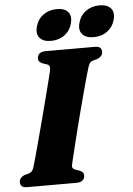

<svg xmlns="http://www.w3.org/2000/svg" viewBox="-60 -959 693 1004"><g transform="rotate(-5 286.0 -457.0)"><path d="M286 -99.5Q282.5 -86 286.5 -79.2Q290.5 -72.5 299.5 -69.5L321.5 -62Q332.5 -57.5 338 -51Q343.5 -44.5 343.5 -34.5Q343.5 -19 332.5 -9.5Q321.5 0 301 0H42Q20.5 0 13 -8.2Q5.5 -16.5 5.5 -29.5Q5.5 -42.5 13.8 -51.2Q22 -60 32.5 -64L57 -70.5Q67.5 -74.5 73.2 -81.2Q79 -88 84 -105Q89 -121 97.5 -152Q106 -183 116.8 -223.2Q127.5 -263.5 139.5 -308.2Q151.5 -353 163 -397.8Q174.5 -442.5 184.8 -482.2Q195 -522 202.8 -552.8Q210.5 -583.5 214 -599.5Q216.5 -611.5 213.8 -619.2Q211 -627 200 -630.5L177.5 -638Q166.5 -643 161.2 -649.2Q156 -655.5 156 -665.5Q156 -681.5 167 -690.8Q178 -700 199.5 -700H457Q478.5 -700 486 -691.8Q493.5 -683.5 493.5 -671Q493.5 -658 485.5 -649.2Q477.5 -640.5 466 -636L441.5 -629Q430.5 -625.5 425.5 -619Q420.5 -612.5 415 -595.5Q409.5 -578.5 400.2 -545.2Q391 -512 379.5 -468.8Q368 -425.5 355.2 -377.8Q342.5 -330 331 -283.5Q319.5 -237 309.8 -198Q300 -159 293.8 -132.8Q287.5 -106.5 286 -99.5ZM232.5 -751Q191.5 -751 173.2 -772.8Q155 -794.5 165 -832Q175.5 -870.5 205.8 -892.2Q236 -914 277 -914Q318 -914 336 -892.2Q354 -870.5 343.5 -832Q333.5 -795 303.8 -773Q274 -751 232.5 -751ZM456 -751Q415.5 -751 396.8 -772.8Q378 -794.5 388.5 -832Q398.5 -870 428.8 -892Q459 -914 500 -914Q542 -914 560.2 -892.2Q578.5 -870.5 568 -832Q558 -795 528 -773Q498 -751 456 -751Z"/></g></svg>

Font: Fraunces ExtraBold
Style: Italic
Weight: 800
Italic angle: -16°
Version: Version 1.000;[b76b70a41]